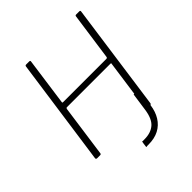

<svg xmlns="http://www.w3.org/2000/svg" viewBox="-243 -897 1223 1223"><g transform="rotate(-45 368.5 -285.5)"><path d="M591 -123 573 1Q566 53 542.5 91Q519 129 480 149.5Q441 170 386 170H376Q371 170 368 171Q365 172 365 170L369 139Q371 134 370 131Q369 128 371 128H392Q449 128 483.5 98.5Q518 69 528 -4L545 -123ZM579 -366H187Q181 -366 179 -359L130 -8Q129 0 120 0H93Q88 0 85.5 -3Q83 -6 84 -11L186 -733Q187 -742 195 -742H223Q234 -742 231 -731L187 -414Q186 -408 187.5 -407Q189 -406 194 -406H582Q591 -406 592 -415L637 -734Q638 -742 645 -742H674Q685 -742 682 -731L581 -9Q580 0 572 0H545Q534 0 535 -10L584 -360Q585 -364 584 -365Q583 -366 579 -366Z"/></g></svg>

Font: Libre Franklin Thin
Style: Italic
Weight: 100
Italic angle: -8°
Designer: Pablo Impallari, Rodrigo Fuenzalida, Nhung Nguyen
Foundry: Impallari Type
Version: Version 3.000